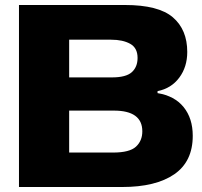

<svg xmlns="http://www.w3.org/2000/svg" viewBox="-20 -749 810 769"><path d="M56 0V-729H480Q615 -729 672.5 -679.5Q730 -630 730 -541Q730 -481 698 -438Q666 -395 611 -384V-376Q679 -365 715.5 -320Q752 -275 752 -205Q752 -102 678 -51Q604 0 469 0ZM257 -439H428Q485 -439 508 -460Q531 -481 531 -517Q531 -557 501.5 -573.5Q472 -590 425 -590H257ZM257 -138H433Q499 -138 524.5 -161.5Q550 -185 550 -223Q550 -306 436 -306H257Z"/></svg>

Font: Mona Sans Expanded ExtraBold
Style: Regular
Weight: 800
Width: 7
Designer: Deni Anggara
Foundry: GitHub
Version: Version 1.001; ttfautohint (v1.8.4.7-5d5b);gftools[0.9.33]